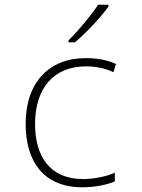

<svg xmlns="http://www.w3.org/2000/svg" viewBox="-20 -786 603 816"><path d="M271 -614V-606H298C348 -647 409 -714 441 -758V-766H397C368 -721 314 -657 271 -614ZM330 10C384 10 436 -1 468 -15V-52C432 -36 380 -25 333 -25C190 -25 129 -124 129 -259C129 -412 209 -504 346 -504C383 -504 426 -497 462 -479L473 -514C436 -531 393 -539 345 -539C188 -539 89 -436 89 -259C89 -98 167 10 330 10Z"/></svg>

Font: Noto Sans Mono SemiCondensed ExtraLight
Style: Regular
Weight: 200
Width: 4
Designer: Monotype Design Team
Foundry: Monotype Imaging Inc.
Version: Version 2.014